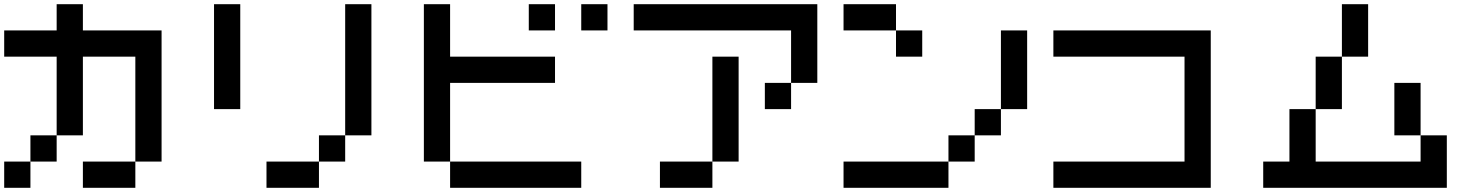

<svg xmlns="http://www.w3.org/2000/svg" viewBox="-20 -895 7040 915"><path d="M0 0V-125H125V0ZM0 -625V-750H250V-875H375V-750H750V-125H625V-625H375V-250H250V-625ZM125 -125V-250H250V-125ZM375 0V-125H625V0Z M1000 -375V-875H1125V-375ZM1250 0V-125H1500V0ZM1500 -125V-250H1625V-125ZM1625 -250V-875H1750V-250Z M2000 -125V-875H2125V-625H2625V-500H2125V-125ZM2125 -125H2750V0H2125ZM2500 -750V-875H2625V-750ZM2750 -750V-875H2875V-750Z M3000 -750V-875H3875V-500H3750V-750ZM3125 0V-125H3375V0ZM3375 -125V-625H3500V-125ZM3625 -375V-500H3750V-375Z M4000 0V-125H4500V0ZM4000 -750V-875H4250V-750ZM4250 -625V-750H4375V-625ZM4500 -125V-250H4625V-125ZM4625 -250V-375H4750V-250ZM4750 -375V-750H4875V-375Z M5000 0V-125H5625V-625H5000V-750H5750V0Z M6000 0V-125H6125V-375H6250V-125H6750V-250H6875V0ZM6250 -625H6375V-375H6250ZM6375 -625V-875H6500V-625ZM6625 -250V-500H6750V-250Z"/></svg>

Font: GalmuriMono7 Regular
Style: Regular
Weight: 400
Designer: Lee Minseo (quiple)
Version: Version 2.399;hotconv 1.1.1;makeotfexe 2.6.0 DEVELOPMENT